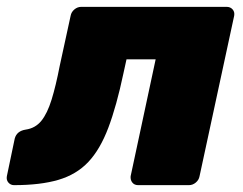

<svg xmlns="http://www.w3.org/2000/svg" viewBox="-41 -540 710 560"><path d="M0 0Q-10 0 -16.5 -7.5Q-23 -15 -21 -26L2 -136Q8 -158 34 -162Q62 -166 79.5 -187.5Q97 -209 109.5 -249.5Q122 -290 133 -347L165 -494Q167 -505 176 -512.5Q185 -520 196 -520H620Q631 -520 637.5 -512.5Q644 -505 642 -494L541 -26Q539 -15 530 -7.5Q521 0 510 0H362Q351 0 345 -7.5Q339 -15 340 -26L413 -367H328L319 -326Q299 -231 275 -167.5Q251 -104 216.5 -67.5Q182 -31 129.5 -15.5Q77 0 0 0Z"/></svg>

Font: Rubik ExtraBold
Style: Italic
Weight: 800
Italic angle: -12°
Designer: Hubert and Fischer
Foundry: Hubert and Fischer
Version: Version 2.300;gftools[0.9.30]